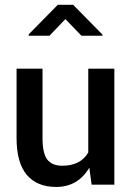

<svg xmlns="http://www.w3.org/2000/svg" viewBox="-20 -756 540 787"><path d="M210.4 10.3Q131.8 10.3 89.8 -39.3Q47.9 -88.9 47.9 -189.9V-474.6H154.3V-189.5Q154.3 -127.9 173.6 -102.3Q192.9 -76.7 235.4 -76.7Q310.1 -76.7 341.8 -130.9V-474.6H448.7V1H355.5L346.2 -68.4Q298.8 10.3 210.4 10.3ZM399.9 -609.4H314L248 -677.7L182.6 -609.4H97.7V-615.2L216.8 -736.3H279.8L399.9 -614.3Z"/></svg>

Font: Yantramanav Medium
Style: Regular
Weight: 500
Version: Version 1.001;PS 1.0;hotconv 1.0.72;makeotf.lib2.5.5900; ttf